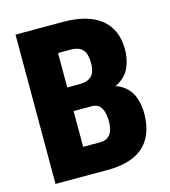

<svg xmlns="http://www.w3.org/2000/svg" viewBox="-107 -797 782 883"><g transform="rotate(-15 284.0 -355.5)"><path d="M300.3 -302.2H152.8L151.9 -414.6H271Q300.8 -414.6 317.9 -423.6Q335 -432.6 342.5 -450.2Q350.1 -467.8 350.1 -494.1Q350.1 -524.4 342.3 -543Q334.5 -561.5 317.6 -570.1Q300.8 -578.6 273.9 -578.6H215.3V0H48.3V-710.9H273.9Q331.1 -710.9 376 -699Q420.9 -687 452.4 -662.6Q483.9 -638.2 500.5 -601.3Q517.1 -564.5 517.1 -514.6Q517.1 -471.2 501.2 -433.1Q485.4 -395 446.8 -371.3Q408.2 -347.7 340.8 -346.7ZM294.4 0H111.3L168.9 -131.8H294.4Q319.8 -131.8 334 -142.8Q348.1 -153.8 354 -172.1Q359.9 -190.4 359.9 -212.9Q359.9 -240.2 354.2 -260.3Q348.6 -280.3 335.9 -291.3Q323.2 -302.2 300.3 -302.2H174.8L175.8 -414.6H320.8L360.8 -369.6Q424.8 -372.6 460.9 -349.6Q497.1 -326.7 511.7 -289.1Q526.4 -251.5 526.4 -210.4Q526.4 -140.6 500.7 -93.8Q475.1 -46.9 423.3 -23.4Q371.6 0 294.4 0Z"/></g></svg>

Font: Roboto Condensed Black
Style: Regular
Weight: 900
Designer: Christian Robertson
Foundry: Google
Version: Version 3.008; 2023